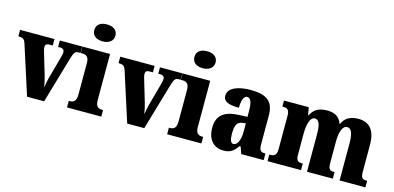

<svg xmlns="http://www.w3.org/2000/svg" viewBox="-71 -1201 3364 1639"><g transform="rotate(15 1611.0 -381.5)"><path d="M72 -433 211 0H362L481 -408C497 -464 510 -479 532 -479H555V-536H357V-479H375C402 -479 412 -465 412 -450C412 -430 408 -417 402 -395L347 -195C340 -169 336 -140 331 -114C327 -146 320 -178 308 -218L252 -406C248 -419 244 -433 244 -449C244 -468 253 -479 280 -479H310V-536H6V-479C47 -479 60 -470 72 -433Z M711 -623C762 -623 805 -648 805 -698C805 -750 762 -773 711 -773C658 -773 618 -750 618 -698C618 -648 658 -623 711 -623ZM564 0H867V-58H857C824 -58 801 -73 801 -128V-536H557V-479H574C605 -479 630 -463 630 -412V-131C630 -74 607 -58 574 -58H564Z M957 -433 1096 0H1247L1366 -408C1382 -464 1395 -479 1417 -479H1440V-536H1242V-479H1260C1287 -479 1297 -465 1297 -450C1297 -430 1293 -417 1287 -395L1232 -195C1225 -169 1221 -140 1216 -114C1212 -146 1205 -178 1193 -218L1137 -406C1133 -419 1129 -433 1129 -449C1129 -468 1138 -479 1165 -479H1195V-536H891V-479C932 -479 945 -470 957 -433Z M1596 -623C1647 -623 1690 -648 1690 -698C1690 -750 1647 -773 1596 -773C1543 -773 1503 -750 1503 -698C1503 -648 1543 -623 1596 -623ZM1449 0H1752V-58H1742C1709 -58 1686 -73 1686 -128V-536H1442V-479H1459C1490 -479 1515 -463 1515 -412V-131C1515 -74 1492 -58 1459 -58H1449Z M1946 10C2009 10 2033 -9 2073 -62H2082L2104 0H2302V-58H2298C2258 -58 2246 -74 2246 -128V-381C2246 -506 2178 -550 2042 -550C1934 -550 1843 -519 1843 -446C1843 -397 1888 -377 1982 -377C1982 -447 2000 -485 2027 -485C2058 -485 2073 -449 2073 -374V-321L2001 -318C1871 -313 1806 -264 1806 -154C1806 -42 1869 10 1946 10ZM2016 -66C1992 -66 1982 -96 1982 -151C1982 -221 1998 -256 2047 -261L2074 -264V-191C2074 -116 2051 -66 2016 -66Z M2336 0H2632V-58H2629C2590 -58 2573 -67 2573 -122V-305C2573 -385 2590 -457 2633 -457C2674 -457 2685 -408 2685 -323V0H2913V-58H2909C2870 -58 2857 -67 2857 -128V-316C2857 -392 2876 -457 2919 -457C2959 -457 2973 -408 2973 -323V0H3201V-58H3197C3158 -58 3145 -67 3145 -128V-358C3145 -493 3089 -550 2992 -550C2915 -550 2871 -515 2852 -468H2847C2827 -524 2786 -550 2719 -550C2633 -550 2596 -515 2574 -469H2569L2557 -536H2338V-483H2341C2380 -483 2401 -474 2401 -418V-125C2401 -67 2379 -58 2340 -58H2336Z"/></g></svg>

Font: Noto Serif Khmer Condensed Black
Style: Regular
Weight: 900
Width: 3
Designer: Danh Hong and the Monotype Design Team
Foundry: Monotype Imaging Inc.
Version: Version 2.004